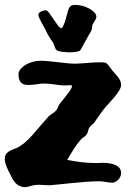

<svg xmlns="http://www.w3.org/2000/svg" viewBox="-23 -746 538 802"><path d="M482.9 -22.9Q482.9 -14.6 479.2 -7.3Q475.6 0 470.2 5.4Q464.8 10.7 458.5 13.9Q452.1 17.1 446.8 17.1Q435.1 17.1 419.7 14.2Q404.3 11.2 389.2 11.2Q363.3 11.2 331.5 13.9Q299.8 16.6 269.5 19.5Q239.3 22.5 214.6 25.1Q189.9 27.8 179.2 27.8Q169.9 27.8 160.4 26.9Q150.9 25.9 142.1 25.9Q120.1 25.9 104.7 31Q89.4 36.1 79.1 36.1Q65.9 34.7 56.4 29.5Q46.9 24.4 40 16.4Q33.2 8.3 27.6 -1.7Q22 -11.7 17.1 -22.9Q14.2 -28.8 10.7 -35.6Q7.3 -42.5 4.4 -50Q1.5 -57.6 -0.7 -65.7Q-2.9 -73.7 -2.9 -82Q-2.9 -96.2 3.4 -104Q9.8 -111.8 19.5 -116.7Q29.3 -121.6 41 -125.7Q52.7 -129.9 63 -137.2Q79.6 -148.4 93.8 -162.4Q107.9 -176.3 121.3 -191.9Q134.8 -207.5 148.7 -224.1Q162.6 -240.7 178.2 -257.8Q185.1 -265.6 195.1 -271.2Q205.1 -276.9 211.9 -285.2Q215.8 -289.6 218.8 -297.9Q221.7 -306.2 227.1 -313Q231.9 -319.3 240.5 -329.8Q249 -340.3 257.3 -351.1Q265.6 -361.8 271.7 -371.6Q277.8 -381.3 277.8 -386.2Q277.8 -390.1 270 -390.1Q265.6 -390.1 258.5 -389.6Q251.5 -389.2 243.2 -389.2Q235.8 -389.2 226.6 -390.4Q217.3 -391.6 206.5 -393.1Q195.8 -394.5 184.6 -395.8Q173.3 -397 162.1 -397Q147 -397 130.4 -394Q113.8 -391.1 97.2 -391.1Q88.9 -391.1 81.1 -392.6Q73.2 -394 67.4 -398.7Q61.5 -403.3 57.9 -412.4Q54.2 -421.4 54.2 -437Q54.7 -447.8 63 -457.8Q71.3 -467.8 84 -475.3Q96.7 -482.9 112.8 -487.5Q128.9 -492.2 146 -492.2Q161.1 -492.2 180.7 -490.2Q200.2 -488.3 220.2 -486.1Q240.2 -483.9 258.5 -481.9Q276.9 -480 290 -480Q300.8 -480 313.5 -481Q326.2 -481.9 339.6 -482.9Q353 -483.9 366.2 -484.9Q379.4 -485.8 391.1 -485.8Q404.3 -485.8 410.6 -485.4Q417 -484.9 421.6 -481.7Q426.3 -478.5 431.2 -471.7Q436 -464.8 445.8 -452.1Q450.2 -446.3 456.5 -439.7Q462.9 -433.1 468.8 -425.5Q474.6 -418 478.8 -409.4Q482.9 -400.9 482.9 -392.1Q482.9 -380.9 474.4 -367.2Q465.8 -353.5 453.9 -339.1Q441.9 -324.7 429.4 -311.5Q417 -298.3 409.2 -288.1Q399.4 -275.4 390.1 -262Q380.9 -248.5 372.1 -235.8Q368.2 -230 361.6 -225.1Q355 -220.2 351.1 -213.9Q346.7 -208 345 -199Q343.3 -189.9 337.9 -183.1Q333.5 -176.8 325.9 -172.4Q318.4 -168 314 -162.1Q305.7 -152.8 298.8 -143.3Q292 -133.8 285.4 -123.8Q278.8 -113.8 272.2 -102.5Q265.6 -91.3 257.8 -78.1Q272.9 -75.2 287.6 -72.8Q302.2 -70.3 316.9 -68.6Q331.5 -66.9 347.2 -65.9Q362.8 -64.9 379.9 -64.9Q386.7 -64.9 392.8 -65.4Q398.9 -65.9 405.8 -65.9Q421.9 -65.9 436 -63.5Q450.2 -61 460.7 -55.9Q471.2 -50.8 477.1 -42.7Q482.9 -34.7 482.9 -22.9ZM379.4 -676.3Q379.4 -668.9 373.8 -660.4Q368.2 -651.9 364.3 -644.5Q361.8 -637.7 361.6 -630.1Q361.3 -622.6 357.4 -616.2Q351.1 -605 343.3 -591.3Q335.4 -577.6 328.6 -564.9Q320.3 -550.3 312 -535.2Q309.1 -532.7 302.2 -531Q295.4 -529.3 287.8 -528.6Q280.3 -527.8 273.4 -527.6Q266.6 -527.3 263.2 -527.3Q258.8 -527.8 252 -528.3Q245.1 -528.8 238.3 -529.5Q231.4 -530.3 225.6 -531.5Q219.7 -532.7 216.3 -535.2Q211.9 -537.1 209.7 -540.8Q207.5 -544.4 206.1 -548.8Q204.6 -553.2 203.1 -558.1Q201.7 -563 199.2 -567.4Q196.3 -572.3 192.6 -577.1Q189 -582 185.1 -588.1Q181.2 -594.2 176.5 -602.3Q171.9 -610.4 167 -621.6Q164.6 -627 159.4 -635.7Q154.3 -644.5 149.4 -653.6Q144.5 -662.6 140.9 -671.1Q137.2 -679.7 137.2 -684.6Q137.2 -688.5 140.4 -691.9Q143.6 -695.3 148.4 -697.8Q153.3 -700.2 158.2 -701.7Q163.1 -703.1 167 -703.1Q174.3 -703.1 182.9 -691.4Q191.4 -679.7 200.7 -665.8Q210 -651.9 218.5 -640.1Q227.1 -628.4 234.4 -628.4Q236.8 -628.9 240.2 -635.7Q243.7 -642.6 246.6 -650.6Q249.5 -658.7 251.5 -665.5Q253.4 -672.4 253.4 -673.3Q256.8 -683.6 259 -693.1Q261.2 -702.6 264.4 -710Q267.6 -717.3 273.4 -721.4Q279.3 -725.6 291 -725.6Q305.7 -725.6 321.3 -721.4Q336.9 -717.3 349.9 -710.2Q362.8 -703.1 371.1 -694.3Q379.4 -685.5 379.4 -676.3Z"/></svg>

Font: Freckle Face
Style: Regular
Weight: 400
Designer: Astigmatic (AOETI)
Foundry: Astigmatic (AOETI)
Version: Version 1.000